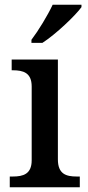

<svg xmlns="http://www.w3.org/2000/svg" viewBox="-20 -786 369 806"><path d="M112 -619V-606H158C214 -642 297 -721 322 -756V-766H201C180 -721 141 -657 112 -619ZM21 0H315V-45H302C258 -45 223 -55 223 -117V-536H29V-491H34C77 -491 113 -481 113 -423V-113C113 -55 77 -45 34 -45H21Z"/></svg>

Font: Noto Serif Georgian Medium
Style: Regular
Weight: 500
Designer: Monotype Design Team, Akaki Razmadze
Foundry: Google LLC
Version: Version 2.003